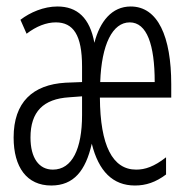

<svg xmlns="http://www.w3.org/2000/svg" viewBox="-20 -562 570 592"><path d="M138 10C207 10 244 -35 263 -119C284 -34 328 10 396 10C430 10 460 0 492 -24V-77C455 -48 427 -39 400 -39C327 -39 289 -113 288 -261H508V-302C508 -449 467 -542 383 -542C325 -542 288 -496 271 -430C257 -507 218 -542 157 -542C115 -542 73 -524 43 -501L62 -458C92 -481 123 -493 152 -493C206 -493 233 -454 233 -357V-309L182 -307C81 -301 22 -247 22 -138C22 -46 63 10 138 10ZM457 -309H289C293 -425 327 -493 380 -493C433 -493 457 -424 457 -309ZM143 -39C100 -39 74 -75 74 -138C74 -218 114 -257 193 -262L233 -265V-207C233 -104 203 -39 143 -39Z"/></svg>

Font: Noto Sans Mono Condensed Light
Style: Regular
Weight: 300
Width: 3
Designer: Monotype Design Team
Foundry: Monotype Imaging Inc.
Version: Version 2.014